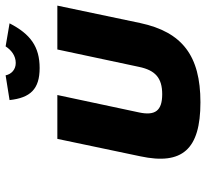

<svg xmlns="http://www.w3.org/2000/svg" viewBox="-45 -679 733 683"><g transform="rotate(-90 321.5 -337.5)"><path d="M107 -205C75 -56 131 9 299 9C465 9 549 -56 581 -205L643 -500H487L425 -209C413 -152 386 -127 328 -127C269 -127 251 -152 263 -209L325 -500H169ZM307 -670 395 -684C399 -664 415 -648 439 -648C465 -648 485 -664 498 -684L580 -670C542 -596 497 -563 421 -563C346 -563 315 -596 307 -670Z"/></g></svg>

Font: LT Wave Mono Black
Style: Italic
Weight: 900
Designer: Daniel Lyons
Version: Version 2.5 (Glyphs App)